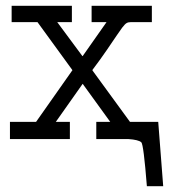

<svg xmlns="http://www.w3.org/2000/svg" viewBox="-20 -478 581 660"><path d="M14.2 0V-59.1H104L229 -236.8L108.9 -401.9H20V-458H227.1V-401.9H176.8L263.2 -285.2H264.2L346.2 -401.9H294.9V-458H502V-401.9H429.2Q420.4 -401.9 414.8 -398.4Q409.2 -395 400.1 -383.1Q391.1 -371.1 381.1 -356Q371.1 -340.8 348.1 -307.4Q325.2 -273.9 297.9 -237.8V-235.8L426.8 -59.1H523.9L541 162.1H484.9Q473.6 19 465.8 11.2Q456.1 2.4 420.9 0H311V-59.1H358.9L264.2 -189.9L171.9 -59.1H220.2V0Z"/></svg>

Font: CMU Concrete
Style: Roman
Weight: 500
Version: Version 0.7.0